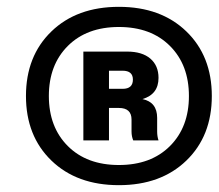

<svg xmlns="http://www.w3.org/2000/svg" viewBox="-20 -742 640 562"><path d="M525.5 -272Q451 -200 328 -200Q205 -200 130.5 -272Q56 -344 56 -461Q56 -578 130.5 -650Q205 -722 328 -722Q451 -722 525.5 -650Q600 -578 600 -461Q600 -344 525.5 -272ZM178.5 -314.5Q234 -259 328 -259Q422 -259 477.5 -314.5Q533 -370 533 -461Q533 -552 477.5 -607.5Q422 -663 328 -663Q234 -663 178.5 -607.5Q123 -552 123 -461Q123 -370 178.5 -314.5ZM444 -514Q444 -466 397 -452Q440 -443 440 -397V-357Q440 -343 444 -331H370Q365 -343 365 -357V-392Q365 -426 328 -426H299V-331H224V-591H352Q396 -591 420 -570.5Q444 -550 444 -514ZM369 -509Q369 -535 339 -535H299V-482H339Q369 -482 369 -509Z"/></svg>

Font: Creato Display Black
Style: Italic
Weight: 900
Italic angle: -10°
Version: Version 1.000